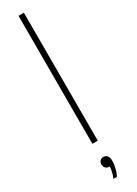

<svg xmlns="http://www.w3.org/2000/svg" viewBox="-272 -817 747 1050"><g transform="rotate(-30 102.0 -292.0)"><path d="M85 0V-808H119V0ZM89 224Q99.5 197 102.8 177Q106 157 106 139L108 155H102Q88.5 155 79.8 146Q71 137 71 123Q71 109.5 79.2 100.8Q87.5 92 100 92Q115 92 124 102.5Q133 113 133 135Q133 153 127.8 176.8Q122.5 200.5 111 224Z"/></g></svg>

Font: Encode Sans Condensed Thin Thin
Style: Regular
Weight: 250
Version: Version 3.002